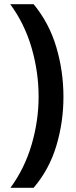

<svg xmlns="http://www.w3.org/2000/svg" viewBox="-20 -742 362 920"><path d="M284 -278Q284 -157 250 -43.5Q216 70 141 158H30Q98 65 131.5 -49Q165 -163 165 -279Q165 -397 131.5 -512.5Q98 -628 29 -722H141Q216 -631 250 -515.5Q284 -400 284 -278Z"/></svg>

Font: Noto Sans Meetei Mayek SemiBold
Style: Regular
Weight: 600
Designer: Monotype Design Team and Neelakash Kshetrimayum
Foundry: Monotype Imaging Inc.
Version: Version 2.002; ttfautohint (v1.8.4.7-5d5b)